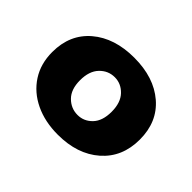

<svg xmlns="http://www.w3.org/2000/svg" viewBox="-88 -848 640 640"><g transform="rotate(45 231.5 -528.0)"><path d="M232 -709Q325 -709 381.5 -660.5Q438 -612 438 -529Q438 -446 381.5 -396.5Q325 -347 233 -347Q172 -347 125 -369.5Q78 -392 51.5 -433Q25 -474 25 -529Q25 -612 82 -660.5Q139 -709 232 -709ZM232 -617Q201 -617 179 -594Q157 -571 157 -528Q157 -485 179.5 -462.5Q202 -440 233 -440Q263 -440 284.5 -462.5Q306 -485 306 -528Q306 -571 284 -594Q262 -617 232 -617Z"/></g></svg>

Font: Poppins A&M
Style: Bold-A&M
Weight: 700
Designer: Ninad Kale (Devanagari), Jonny Pinhorn (Latin)
Foundry: Indian Type Foundry
Version: 4.004